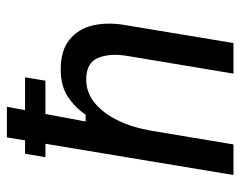

<svg xmlns="http://www.w3.org/2000/svg" viewBox="-91 -616 707 565"><g transform="rotate(-90 262.5 -333.5)"><path d="M30 0 140.8 -666.7H230.8L187.5 -435H207.5Q228.3 -465.8 260 -487.1Q291.7 -508.3 340 -508.3Q396.7 -508.3 428.3 -482.5Q460 -456.7 470 -414.6Q480 -372.5 471.7 -321.7L418.3 0H328.3L380 -310Q389.2 -361.7 375 -397.5Q360.8 -433.3 310.8 -433.3Q272.5 -433.3 241.7 -407.9Q210.8 -382.5 190 -338.8Q169.2 -295 160 -240L120 0ZM82.5 -553.3 92.5 -613.3H317.5L307.5 -553.3Z"/></g></svg>

Font: Familjen Grotesk GF
Style: Italic
Weight: 400
Designer: Anders Wikstroem, Jonas Baeckman, Matilda Gysing, Kristian Moeller
Foundry: Familjen STHML AB
Version: Version 2.000; Beta; Release 4; Build 6